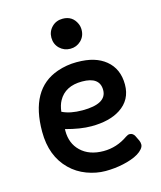

<svg xmlns="http://www.w3.org/2000/svg" viewBox="-119 -882 822 981"><g transform="rotate(-15 291.5 -391.5)"><path d="M171.9 -248.5 171.4 -239.3Q171.4 -172.4 213.9 -131.8Q258.3 -88.9 334.5 -88.9Q403.8 -88.9 463.4 -130.4Q474.6 -138.2 483.4 -138.2Q501.5 -138.2 510.7 -120.1L523.9 -92.8Q528.3 -83 528.3 -71.8Q528.3 -60.5 518.3 -48.6Q508.3 -36.6 492.2 -26.9Q476.1 -17.1 454.8 -9.8Q433.6 -2.4 411.1 2.4Q366.2 12.2 317.4 12.2Q268.6 12.2 219 -6.3Q169.4 -24.9 133.3 -60.5Q55.7 -136.2 55.7 -265.1Q55.7 -491.2 214.8 -546.4Q264.6 -563.5 317.1 -563.5Q369.6 -563.5 406.5 -552.2Q443.4 -541 470.2 -519Q526.9 -472.7 526.9 -389.6Q526.9 -308.1 460.4 -265.1Q402.3 -227.5 307.1 -227.5Q248.5 -227.5 171.9 -248.5ZM412.1 -391.1Q412.1 -460.9 318.4 -460.9Q229 -460.9 193.4 -395.5Q180.7 -372.6 176.8 -338.9Q218.8 -317.9 283.7 -317.9Q412.1 -317.9 412.1 -391.1ZM305.7 -637.7Q272.5 -637.7 249 -660.2Q225.6 -683.1 225.6 -717.3Q225.6 -750.5 249 -773.9Q271.5 -796.4 305.7 -796.4Q357.9 -796.4 378.9 -749Q385.3 -734.4 385.3 -717.3Q385.3 -683.1 361.8 -660.2Q338.4 -637.7 305.7 -637.7Z"/></g></svg>

Font: Capriola
Style: Regular
Weight: 400
Designer: Viktoriya Grabowska
Foundry: Viktoriya Grabowska
Version: Version 1.007